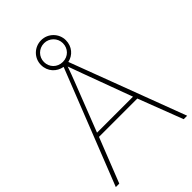

<svg xmlns="http://www.w3.org/2000/svg" viewBox="-261 -997 1098 1098"><g transform="rotate(-45 288.5 -448.0)"><path d="M549 0H577L314 -698C358 -707 392 -745 392 -796C392 -851 347 -896 292 -896C237 -896 191 -853 191 -796C191 -743 228 -705 275 -697L0 0H28L135 -271H445ZM292 -720C247 -720 215 -754 215 -796C215 -838 248 -872 292 -872C333 -872 368 -838 368 -796C368 -754 337 -720 292 -720ZM325 -594 435 -296H144L260 -593C270 -620 283 -652 293 -682C306 -645 317 -617 325 -594Z"/></g></svg>

Font: Noto Sans Devanagari UI Thin
Style: Regular
Weight: 100
Designer: Jelle Bosma - Monotype Design Team
Foundry: Monotype Imaging Inc.
Version: Version 2.004